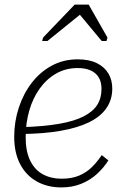

<svg xmlns="http://www.w3.org/2000/svg" viewBox="-20 -806 544 838"><path d="M248 12Q187 12 140.5 -14Q94 -40 68 -89.5Q42 -139 42 -209Q42 -275 62 -336Q82 -397 118.5 -444.5Q155 -492 206 -519.5Q257 -547 319 -547Q369 -547 402.5 -530.5Q436 -514 453 -485.5Q470 -457 470 -419Q470 -371 444.5 -334Q419 -297 369 -272.5Q319 -248 244.5 -235Q170 -222 72 -221L76 -251Q171 -254 237.5 -265.5Q304 -277 345 -298Q386 -319 404.5 -348.5Q423 -378 423 -418Q423 -448 411 -468Q399 -488 376 -498.5Q353 -509 319 -509Q267 -509 225 -485Q183 -461 153 -419Q123 -377 107.5 -322.5Q92 -268 92 -207Q92 -145 112 -104.5Q132 -64 167.5 -45Q203 -26 248 -26Q293 -26 325 -39.5Q357 -53 380.5 -76Q404 -99 424 -129L453 -106Q433 -74 403.5 -47Q374 -20 335 -4Q296 12 248 12ZM367 -786H306L168 -642L164 -627H187L349 -758H315L424 -627H445L449 -642Z"/></svg>

Font: Roboto Serif 20pt Thin
Style: Italic
Weight: 250
Italic angle: -10°
Version: Version 1.007